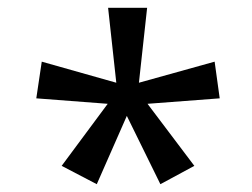

<svg xmlns="http://www.w3.org/2000/svg" viewBox="-20 -765 647 492"><path d="M138 -340 256 -499 73 -513 87 -607 278 -553 257 -745H357L336 -553L530 -607L543 -513L358 -499L478 -340L391 -293L305 -468L228 -293Z"/></svg>

Font: ugurmukhi25
Style: Book
Weight: 400
Designer: Jelle Bosma - Monotype Design Team
Foundry: Monotype Imaging Inc.
Version: Version 2.003